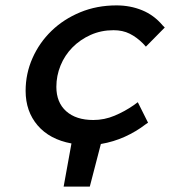

<svg xmlns="http://www.w3.org/2000/svg" viewBox="-20 -526 631 712"><path d="M245 6Q164 -9 119.5 -61Q75 -113 75 -189Q75 -253 100.5 -310.5Q126 -368 171 -411.5Q216 -455 277.5 -480.5Q339 -506 412 -506Q463 -506 507 -488Q551 -470 583 -432L591 -424L521 -353L510 -365Q487 -388 461 -401Q435 -414 401 -414Q355 -414 316 -396.5Q277 -379 248.5 -350Q220 -321 204.5 -283Q189 -245 189 -204Q189 -146 225.5 -113.5Q262 -81 326 -81Q367 -81 405 -97Q443 -113 476 -136L491 -147L529 -71L520 -65Q485 -38 443 -19Q401 0 354 8L313 166H216Z"/></svg>

Font: Codetta
Style: Bold Italic
Weight: 700
Italic angle: -11°
Designer: Ulrich Proeller
Foundry: PROSA GmbH
Version: Version 2.00;September 29, 2018;FontCreator 11.5.0.2427 64-b